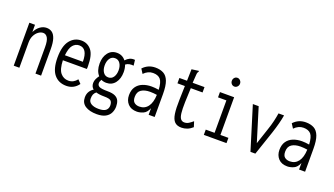

<svg xmlns="http://www.w3.org/2000/svg" viewBox="-70 -1199 3340 1919"><g transform="rotate(20 1600.0 -239.5)"><path d="M56 0V-457H116V-380Q137 -422 169 -445Q201 -468 238 -468Q270 -468 294.5 -451Q319 -434 333 -393Q347 -352 347 -281V0H287V-279Q287 -351 269 -380Q251 -409 222 -409Q197 -409 172.5 -391.5Q148 -374 132 -342.5Q116 -311 116 -267V0Z M617 10Q534 10 486.5 -48Q439 -106 439 -227Q439 -349 486 -408.5Q533 -468 607 -468Q672 -468 713.5 -418.5Q755 -369 755 -251Q755 -242 755 -234.5Q755 -227 754 -219H499Q502 -124 535 -85Q568 -46 619 -46Q648 -46 670.5 -58.5Q693 -71 710 -93L745 -56Q697 10 617 10ZM501 -273H692Q692 -415 603 -415Q564 -415 536.5 -383Q509 -351 501 -273Z M983 -155Q953 -155 928 -167Q915 -146 915 -127Q915 -103 937 -92Q959 -81 1024 -81Q1078 -81 1107 -66.5Q1136 -52 1147 -26Q1158 0 1158 34Q1158 69 1143 101Q1128 133 1093 152.5Q1058 172 1000 172Q923 172 877.5 142.5Q832 113 832 54Q832 17 848.5 -9Q865 -35 889 -48Q861 -70 861 -110Q861 -132 870.5 -152.5Q880 -173 895 -193Q855 -237 855 -315Q855 -384 889.5 -429Q924 -474 983 -474Q1013 -474 1037 -462Q1061 -450 1077 -428Q1098 -451 1121 -461.5Q1144 -472 1175 -469L1182 -410Q1159 -413 1137.5 -409Q1116 -405 1098 -391Q1111 -357 1111 -315Q1111 -245 1076.5 -200Q1042 -155 983 -155ZM983 -213Q1018 -213 1037.5 -242Q1057 -271 1057 -315Q1057 -359 1037.5 -388Q1018 -417 983 -417Q948 -417 928.5 -388Q909 -359 909 -315Q909 -271 928.5 -242Q948 -213 983 -213ZM891 46Q891 80 920.5 98Q950 116 1000 116Q1054 116 1076.5 96.5Q1099 77 1099 45Q1099 12 1083.5 -4Q1068 -20 1012 -20Q957 -20 923 -31Q905 -16 898 1Q891 18 891 46Z M1368 11Q1306 11 1272.5 -25.5Q1239 -62 1239 -118Q1239 -172 1263 -207Q1287 -242 1329 -259Q1371 -276 1423 -276Q1459 -276 1500 -269Q1496 -349 1470 -378.5Q1444 -408 1391 -408Q1337 -408 1294 -363L1264 -410Q1317 -467 1395 -467Q1446 -467 1482 -447.5Q1518 -428 1536.5 -379.5Q1555 -331 1555 -243V0H1491V-70Q1471 -20 1435.5 -4.5Q1400 11 1368 11ZM1299 -121Q1299 -79 1320.5 -62Q1342 -45 1374 -45Q1431 -45 1464 -88.5Q1497 -132 1500 -215Q1482 -218 1463 -219.5Q1444 -221 1427 -221Q1370 -221 1334.5 -198Q1299 -175 1299 -121Z M1841 9Q1794 9 1768.5 -16.5Q1743 -42 1734.5 -98.5Q1726 -155 1729 -248L1733 -394H1654V-451H1735L1738 -574L1803 -583L1813 -584L1814 -577Q1809 -570 1805.5 -563Q1802 -556 1801 -539L1795 -451H1921V-394H1796L1790 -243Q1788 -169 1793 -127Q1798 -85 1812.5 -67.5Q1827 -50 1851 -50Q1877 -50 1898 -63.5Q1919 -77 1940 -95L1958 -38Q1930 -13 1901 -2Q1872 9 1841 9Z M2078 0V-56H2172V-401H2083V-457H2234V-56H2319V0ZM2199 -558Q2181 -558 2168.5 -571.5Q2156 -585 2156 -604Q2156 -624 2168.5 -637.5Q2181 -651 2199 -651Q2217 -651 2230 -637Q2243 -623 2243 -604Q2243 -585 2230 -571.5Q2217 -558 2199 -558Z M2574 0 2433 -457H2495L2604 -103L2659 -268Q2678 -323 2689 -370Q2700 -417 2706 -457H2765Q2751 -372 2713 -257L2626 0Z M2968 11Q2906 11 2872.5 -25.5Q2839 -62 2839 -118Q2839 -172 2863 -207Q2887 -242 2929 -259Q2971 -276 3023 -276Q3059 -276 3100 -269Q3096 -349 3070 -378.5Q3044 -408 2991 -408Q2937 -408 2894 -363L2864 -410Q2917 -467 2995 -467Q3046 -467 3082 -447.5Q3118 -428 3136.5 -379.5Q3155 -331 3155 -243V0H3091V-70Q3071 -20 3035.5 -4.5Q3000 11 2968 11ZM2899 -121Q2899 -79 2920.5 -62Q2942 -45 2974 -45Q3031 -45 3064 -88.5Q3097 -132 3100 -215Q3082 -218 3063 -219.5Q3044 -221 3027 -221Q2970 -221 2934.5 -198Q2899 -175 2899 -121Z"/></g></svg>

Font: Inconsolata Condensed
Style: Regular
Weight: 400
Width: 3
Monospace: yes
Designer: Raph Levien, Cyreal, Brenton Simpson
Foundry: Raph Levien, Cyreal, Google
Version: Version 3.000; ttfautohint (v1.8.2.53-6de2)